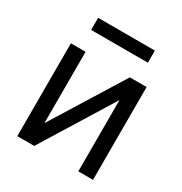

<svg xmlns="http://www.w3.org/2000/svg" viewBox="-166 -829 899 950"><g transform="rotate(30 283.5 -353.5)"><path d="M404.3 -530.3H500V0H416V-407.2L164.1 0H67.4V-530.3H151.4V-123ZM445.3 -637.7H121.1V-707H445.3Z"/></g></svg>

Font: Pretendard JP
Style: Regular
Weight: 400
Designer: Base glyphs from Inter by Rasmus Andersson; Hangeul glyphs from Noto Sans CJK(Source Han Sans) by Jang Soo-young and Kan
Foundry: Kil Hyung-jin
Version: Version 1.309